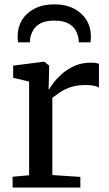

<svg xmlns="http://www.w3.org/2000/svg" viewBox="-20 -846 490 866"><path d="M36.8 0V-48.8L111.3 -55.6V-477.9L39.3 -495.3V-550L177.6 -567.6H179.9L201.6 -550.1V-531.8L199.2 -443.4H201.6Q206.1 -451.4 220.1 -470.7Q234.2 -489.9 257.9 -511.4Q281.5 -532.8 314.6 -548.1Q347.7 -563.3 389.7 -563.3Q404.1 -563.3 412.5 -561.8Q421 -560.2 426.3 -558.4V-450.8Q420.7 -455.2 405.4 -458.9Q390.2 -462.5 366.2 -462.5Q325.5 -462.5 297 -452.3Q268.5 -442.1 249.2 -428.7Q229.8 -415.3 216.1 -405.2V-56.5L342.4 -48.1V0ZM225.3 -826.4Q276.3 -826.4 313.2 -807.3Q350.1 -788.2 370 -755.7Q389.9 -723.2 389.9 -682.2Q389.9 -676.2 389.4 -668.6Q388.9 -660.9 388.2 -655H335.2Q335.3 -657.9 335.2 -662.3Q335 -666.6 334 -671.9Q331.3 -690.8 320.9 -709.5Q310.5 -728.2 287.7 -740.6Q265 -753 225.3 -753Q185.4 -753 162.6 -740.6Q139.8 -728.1 129.4 -709.4Q119.1 -690.6 116.1 -671.8Q115.6 -666.6 115.3 -662.3Q115.1 -657.9 115.1 -655H61.6Q60.4 -660.9 60 -668.6Q59.6 -676.2 59.6 -682.4Q59.6 -723.3 79.4 -755.8Q99.2 -788.2 136.4 -807.3Q173.5 -826.4 225.3 -826.4Z"/></svg>

Font: Merriweather Light
Style: Regular
Weight: 300
Version: Version 2.100